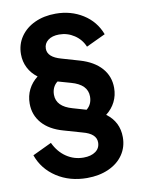

<svg xmlns="http://www.w3.org/2000/svg" viewBox="-93 -820 721 981"><g transform="rotate(-10 267.0 -329.5)"><path d="M28 -64 127 -111Q150 -62 190 -35Q230 -8 279 -8Q318 -8 341.5 -25Q365 -42 365 -72Q365 -117 296 -135L202 -162Q130 -182 92.5 -225Q55 -268 55 -327Q55 -367 71.5 -400Q88 -433 119 -457Q88 -480 71.5 -512.5Q55 -545 55 -583Q55 -634 82 -673.5Q109 -713 156.5 -735Q204 -757 265 -757Q344 -757 406 -718Q468 -679 494 -610L394 -563Q378 -602 342.5 -625.5Q307 -649 264 -649Q228 -649 206.5 -632.5Q185 -616 185 -589Q185 -545 254 -526L347 -499Q418 -478 456 -435Q494 -392 494 -332Q494 -293 477.5 -260Q461 -227 430 -203Q494 -156 494 -76Q494 -25 467 14.5Q440 54 391 76Q342 98 279 98Q189 98 121.5 54Q54 10 28 -64ZM267 -266 336 -246Q365 -269 365 -310Q365 -372 282 -395L215 -414Q201 -404 193 -387.5Q185 -371 185 -350Q185 -289 267 -266Z"/></g></svg>

Font: Evergrow Sans
Style: Bold
Weight: 700
Foundry: 10Web
Version: Version 1.000